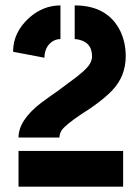

<svg xmlns="http://www.w3.org/2000/svg" viewBox="-20 -704 523 724"><path d="M29.3 -508.8Q29.3 -582 89.8 -636.7Q142.6 -683.6 208 -683.6V-556.6Q180.7 -556.6 161.1 -532.2Q147.5 -512.7 147.5 -486.3ZM49.8 0V-134.8H444.3V0ZM49.8 -185.5Q49.8 -251 136.7 -317.4Q149.4 -327.1 175.8 -345.7Q200.2 -362.3 210 -370.1Q219.7 -377.9 240.2 -392.6Q304.7 -438.5 319.3 -463.9Q327.1 -478.5 327.1 -491.2Q327.1 -542 280.3 -553.7Q270.5 -556.6 261.7 -556.6V-683.6Q385.7 -683.6 433.6 -586.9Q454.1 -543.9 454.1 -492.2Q454.1 -416 402.3 -362.3Q377 -335.9 335 -305.7Q319.3 -293.9 288.1 -274.4Q225.6 -232.4 211.9 -211.9Q204.1 -198.2 204.1 -185.5Z"/></svg>

Font: Post No Bills Colombo ExtraBold
Style: Regular
Weight: 800
Designer: Kosala Senevirathne, Siva Puranthara, Lasantha Premarathna, Tharique Azeez
Foundry: Mooniak
Version: Version 1.220 ; ttfautohint (v1.6)